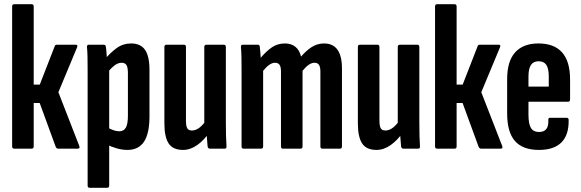

<svg xmlns="http://www.w3.org/2000/svg" viewBox="-20 -703 2746 908"><path d="M354.7 -13.3Q359.9 0 347.6 0H254.8Q247.5 0 243.5 -8.6L167.7 -215.8H139.4V-10.9Q139.4 0 130.1 0H46.8Q37.4 0 37.4 -10.9V-672.1Q37.4 -683 46.8 -683H130.1Q139.4 -683 139.4 -672.1V-302.9H168.1L239.1 -485.3Q240.9 -491.5 249.1 -491.5H339Q344.5 -491.5 345.7 -487.9Q346.9 -484.3 344.5 -479.1L256.1 -266.8Z M582.6 6Q558 6 531.4 -1.6Q504.9 -9.2 484.3 -20.2L483.7 -101.9Q497.6 -94.8 513.2 -88.6Q528.8 -82.3 545 -82.3Q565.1 -82.3 575 -99.2Q584.9 -116.1 584.9 -155.4V-357.4Q584.9 -383.9 578.1 -395.1Q571.3 -406.2 554.8 -406.2Q537.5 -406.2 520 -392.3Q502.5 -378.3 486.5 -356.8L473 -419.1Q501.8 -453.9 531.8 -475.7Q561.9 -497.5 600.5 -497.5Q644.5 -497.5 665.7 -467.6Q686.9 -437.7 686.9 -371.6V-152.7Q686.9 -71.7 661 -32.8Q635.1 6 582.6 6ZM403.4 185Q394.4 185 394.4 174.1V-371.7Q394.4 -406.1 393.9 -432.7Q393.4 -459.4 391.4 -479.5Q390.4 -491.5 399.4 -491.5H470.4Q479.6 -491.5 480.6 -481.7Q482.6 -469.7 484 -449.3Q485.4 -428.8 486.4 -409.4L496.4 -379.6V174.1Q496.4 185 487.1 185Z M845.5 6Q797.9 6 777.7 -24.5Q757.4 -54.9 757.4 -120.7V-480.5Q757.4 -491.5 766.8 -491.5H850.1Q859.4 -491.5 859.4 -480.5V-134.5Q859.4 -105.5 866 -95.7Q872.5 -85.8 887.6 -85.8Q906.2 -85.8 923.7 -99.6Q941.2 -113.4 956.5 -136.5L970.7 -77.7Q945.9 -40.8 913.2 -17.4Q880.4 6 845.5 6ZM972.2 0Q963.9 0 961.9 -10.2Q959.9 -28.4 958.2 -55.2Q956.5 -81.9 956.1 -97.9L946.1 -116.7V-480.5Q946.1 -491.5 956.4 -491.5H1038.7Q1048.1 -491.5 1048.1 -480.5V-124.7Q1048.1 -87 1048.9 -58.9Q1049.7 -30.8 1051.1 -12.6Q1052.4 0 1043.1 0Z M1131.4 0Q1122.4 0 1122.4 -10.9V-366.8Q1122.4 -404.9 1121.9 -432.7Q1121.4 -460.6 1119.4 -478.9Q1118.4 -491.5 1127.4 -491.5H1200.3Q1207.6 -491.5 1208.6 -481.7Q1210.2 -470.2 1211.1 -456.7Q1212 -443.1 1213 -429.7Q1238.6 -460.3 1265.5 -478.9Q1292.3 -497.5 1327.6 -497.5Q1356.5 -497.5 1376.1 -482.4Q1395.7 -467.4 1403.9 -435.4Q1427.7 -463.5 1454.2 -480.5Q1480.7 -497.5 1512.8 -497.5Q1554.7 -497.5 1576 -467.9Q1597.2 -438.3 1597.2 -378.3V-10.9Q1597.2 0 1588.3 0H1504.2Q1495.2 0 1495.2 -10.9V-364.3Q1495.2 -386.3 1488.6 -396.2Q1481.9 -406.2 1467.2 -406.2Q1453.9 -406.2 1439.7 -396.4Q1425.6 -386.6 1410.8 -368.2V-10.9Q1410.8 0 1401.9 0H1317.8Q1308.8 0 1308.8 -10.9V-364.3Q1308.8 -386.3 1302.2 -396.2Q1295.5 -406.2 1280.8 -406.2Q1267.5 -406.2 1253.3 -396.4Q1239.2 -386.6 1224.4 -368.2V-10.9Q1224.4 0 1215.1 0Z M1760.5 6Q1712.9 6 1692.7 -24.5Q1672.4 -54.9 1672.4 -120.7V-480.5Q1672.4 -491.5 1681.8 -491.5H1765.1Q1774.4 -491.5 1774.4 -480.5V-134.5Q1774.4 -105.5 1781 -95.7Q1787.5 -85.8 1802.6 -85.8Q1821.2 -85.8 1838.7 -99.6Q1856.2 -113.4 1871.5 -136.5L1885.7 -77.7Q1860.9 -40.8 1828.2 -17.4Q1795.4 6 1760.5 6ZM1887.2 0Q1878.9 0 1876.9 -10.2Q1874.9 -28.4 1873.2 -55.2Q1871.5 -81.9 1871.1 -97.9L1861.1 -116.7V-480.5Q1861.1 -491.5 1871.4 -491.5H1953.7Q1963.1 -491.5 1963.1 -480.5V-124.7Q1963.1 -87 1963.9 -58.9Q1964.7 -30.8 1966.1 -12.6Q1967.4 0 1958.1 0Z M2354.7 -13.3Q2359.9 0 2347.6 0H2254.8Q2247.5 0 2243.5 -8.6L2167.7 -215.8H2139.4V-10.9Q2139.4 0 2130.1 0H2046.8Q2037.4 0 2037.4 -10.9V-672.1Q2037.4 -683 2046.8 -683H2130.1Q2139.4 -683 2139.4 -672.1V-302.9H2168.1L2239.1 -485.3Q2240.9 -491.5 2249.1 -491.5H2339Q2344.5 -491.5 2345.7 -487.9Q2346.9 -484.3 2344.5 -479.1L2256.1 -266.8Z M2528.9 6Q2452.5 6 2415.4 -36Q2378.4 -78 2378.4 -166.4V-329.1Q2378.4 -413.7 2416.4 -455.6Q2454.5 -497.5 2526 -497.5Q2600.9 -497.5 2638.4 -455Q2676 -412.6 2676 -326.4V-232.5Q2676 -221.8 2666.3 -221.8H2479.2V-161.2Q2479.2 -117.2 2490.8 -98Q2502.4 -78.8 2528.9 -78.8Q2552.6 -78.8 2563.5 -92.6Q2574.4 -106.4 2573.2 -135.1Q2571.9 -145.9 2581.1 -145.9H2659.9Q2669.2 -145.9 2669.2 -135.9Q2670.8 -65.5 2635.5 -29.8Q2600.1 6 2528.9 6ZM2479.2 -293.3H2575.2V-340.6Q2575.2 -378.8 2563.8 -396Q2552.4 -413.3 2527.2 -413.3Q2502.6 -413.3 2490.9 -395.7Q2479.2 -378.2 2479.2 -340.6Z"/></svg>

Font: Sofia Sans Extra Condensed
Style: Regular
Weight: 400
Designer: Botio Nikoltchev, Ani Petrova
Foundry: lettersoup
Version: Version 4.101